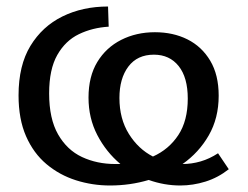

<svg xmlns="http://www.w3.org/2000/svg" viewBox="-20 -560 761 590"><path d="M318 10Q264 10 213.5 -6Q163 -22 123 -55.5Q83 -89 60 -141.5Q37 -194 37 -267Q37 -359 73.5 -419Q110 -479 172 -509.5Q234 -540 312 -540L314 -478Q264 -475 222.5 -455Q181 -435 156 -391Q131 -347 131 -273Q131 -195 158.5 -147Q186 -99 232 -77.5Q278 -56 334 -56Q342 -56 350 -56Q306 -93 279 -145Q252 -197 252 -260Q252 -325 279 -369.5Q306 -414 352.5 -437.5Q399 -461 456 -461Q512 -461 556 -439Q600 -417 626 -373.5Q652 -330 652 -266Q652 -197 621.5 -144Q591 -91 541 -56Q569 -56 596.5 -64Q624 -72 650 -89L683 -40Q650 -14 611.5 -2Q573 10 534 10Q485 10 437 -7Q380 10 318 10ZM347 -259Q347 -195 376 -148.5Q405 -102 450 -79Q499 -101 528 -145Q557 -189 557 -257Q557 -322 529 -357Q501 -392 453 -392Q402 -392 374.5 -355.5Q347 -319 347 -259Z"/></svg>

Font: Bitter Medium
Style: Regular
Weight: 500
Designer: Sol Matas, and Bitter project Authors
Foundry: Sol Matas
Version: Version 2.001